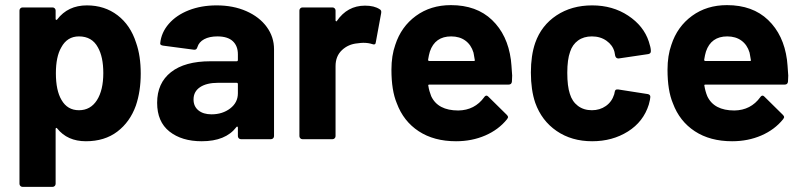

<svg xmlns="http://www.w3.org/2000/svg" viewBox="-20 -543 3129 749"><path d="M529 -256Q529 -187 510 -131Q487 -67 437.5 -29.5Q388 8 315 8Q243 8 203 -42Q201 -45 199 -44Q197 -43 197 -40V174Q197 179 193.5 182.5Q190 186 185 186H68Q63 186 59.5 182.5Q56 179 56 174V-502Q56 -507 59.5 -510.5Q63 -514 68 -514H185Q190 -514 193.5 -510.5Q197 -507 197 -502V-469Q197 -466 199 -465.5Q201 -465 203 -467Q245 -522 319 -522Q388 -522 438.5 -483.5Q489 -445 511 -376Q529 -325 529 -256ZM383 -258Q383 -321 362 -358Q339 -401 288 -401Q242 -401 219 -358Q198 -322 198 -257Q198 -190 220 -153Q243 -113 288 -113Q333 -113 358 -152Q383 -191 383 -258Z M1049 -351V-12Q1049 -7 1045.5 -3.5Q1042 0 1037 0H920Q915 0 911.5 -3.5Q908 -7 908 -12V-45Q908 -48 906 -49Q904 -50 902 -47Q860 8 767 8Q689 8 641 -30Q593 -68 593 -142Q593 -219 647 -261.5Q701 -304 801 -304H903Q908 -304 908 -309V-331Q908 -364 888 -382.5Q868 -401 828 -401Q797 -401 776.5 -390Q756 -379 750 -359Q747 -348 737 -349L616 -365Q604 -367 605 -374Q609 -416 638.5 -450Q668 -484 716.5 -503Q765 -522 825 -522Q890 -522 941 -499.5Q992 -477 1020.5 -438Q1049 -399 1049 -351ZM908 -179V-215Q908 -220 903 -220H831Q786 -220 760.5 -203Q735 -186 735 -155Q735 -128 754 -112.5Q773 -97 805 -97Q848 -97 878 -120Q908 -143 908 -179Z M1461 -507Q1469 -503 1467 -492L1446 -378Q1445 -366 1432 -371Q1417 -376 1397 -376Q1389 -376 1375 -374Q1339 -371 1314 -347.5Q1289 -324 1289 -285V-12Q1289 -7 1285.5 -3.5Q1282 0 1277 0H1160Q1155 0 1151.5 -3.5Q1148 -7 1148 -12V-502Q1148 -507 1151.5 -510.5Q1155 -514 1160 -514H1277Q1282 -514 1285.5 -510.5Q1289 -507 1289 -502V-464Q1289 -461 1291 -460Q1293 -459 1294 -461Q1335 -521 1404 -521Q1440 -521 1461 -507Z M1977 -225Q1976 -213 1964 -213H1655Q1649 -213 1651 -208Q1654 -188 1662 -168Q1688 -112 1768 -112Q1832 -113 1869 -164Q1873 -170 1878 -170Q1881 -170 1885 -166L1957 -95Q1962 -90 1962 -86Q1962 -84 1958 -78Q1925 -37 1873 -14.5Q1821 8 1759 8Q1673 8 1613.5 -31Q1554 -70 1528 -140Q1507 -190 1507 -271Q1507 -326 1522 -368Q1545 -439 1602.5 -481Q1660 -523 1739 -523Q1839 -523 1899.5 -465Q1960 -407 1973 -310Q1975 -295 1978 -248Q1978 -238 1977 -225ZM1657 -342Q1653 -329 1650 -310Q1650 -305 1655 -305H1828Q1834 -305 1832 -310Q1827 -339 1827 -338Q1818 -368 1795.5 -384.5Q1773 -401 1740 -401Q1677 -401 1657 -342Z M2068 -142Q2051 -192 2051 -260Q2051 -327 2068 -376Q2092 -444 2151 -483Q2210 -522 2290 -522Q2370 -522 2430.5 -482Q2491 -442 2511 -381Q2519 -357 2519 -345V-343Q2519 -334 2509 -332L2394 -315H2392Q2383 -315 2380 -325L2377 -341Q2370 -367 2346 -384Q2322 -401 2289 -401Q2257 -401 2235 -385Q2213 -369 2204 -341Q2193 -311 2193 -259Q2193 -207 2203 -177Q2212 -147 2234.5 -130Q2257 -113 2289 -113Q2320 -113 2343.5 -129.5Q2367 -146 2376 -175Q2377 -177 2377 -181Q2378 -182 2378 -184Q2379 -196 2392 -194L2507 -176Q2517 -174 2517 -165Q2517 -157 2511 -135Q2490 -68 2429.5 -30Q2369 8 2290 8Q2210 8 2151.5 -32Q2093 -72 2068 -142Z M3054 -225Q3053 -213 3041 -213H2732Q2726 -213 2728 -208Q2731 -188 2739 -168Q2765 -112 2845 -112Q2909 -113 2946 -164Q2950 -170 2955 -170Q2958 -170 2962 -166L3034 -95Q3039 -90 3039 -86Q3039 -84 3035 -78Q3002 -37 2950 -14.5Q2898 8 2836 8Q2750 8 2690.5 -31Q2631 -70 2605 -140Q2584 -190 2584 -271Q2584 -326 2599 -368Q2622 -439 2679.5 -481Q2737 -523 2816 -523Q2916 -523 2976.5 -465Q3037 -407 3050 -310Q3052 -295 3055 -248Q3055 -238 3054 -225ZM2734 -342Q2730 -329 2727 -310Q2727 -305 2732 -305H2905Q2911 -305 2909 -310Q2904 -339 2904 -338Q2895 -368 2872.5 -384.5Q2850 -401 2817 -401Q2754 -401 2734 -342Z"/></svg>

Font: UMi
Style: Bold
Weight: 700
Designer: Peter Middis
Foundry: We Are UMi
Version: Version 1.0